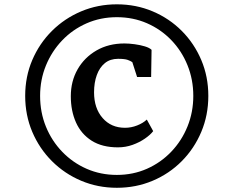

<svg xmlns="http://www.w3.org/2000/svg" viewBox="-20 -933 1080 888"><path d="M96.5 -489.5Q96.5 -578.5 129.2 -655.2Q162 -732 220.2 -790Q278.5 -848 355.5 -880.5Q432.5 -913 520.5 -913Q609 -913 686 -880.5Q763 -848 820.8 -790Q878.5 -732 911 -655.2Q943.5 -578.5 943.5 -489.5Q943.5 -400.5 911 -323.2Q878.5 -246 820.8 -187.8Q763 -129.5 686 -97Q609 -64.5 520.5 -64.5Q432.5 -64.5 355.5 -97Q278.5 -129.5 220.2 -187.8Q162 -246 129.2 -323.2Q96.5 -400.5 96.5 -489.5ZM165.5 -489.5Q165.5 -413 192.5 -347Q219.5 -281 268 -230.8Q316.5 -180.5 381 -152.2Q445.5 -124 520.5 -124Q595.5 -124 659.8 -152.5Q724 -181 772.2 -231.5Q820.5 -282 847.2 -348.2Q874 -414.5 874 -489.5Q874 -565 847.2 -631.2Q820.5 -697.5 772.2 -747.5Q724 -797.5 659.8 -825.5Q595.5 -853.5 520.5 -853.5Q445 -853.5 380.2 -825Q315.5 -796.5 267.5 -746.2Q219.5 -696 192.5 -630.2Q165.5 -564.5 165.5 -489.5ZM525.5 -251.5Q452.5 -251.5 404 -282.2Q355.5 -313 331.5 -366.5Q307.5 -420 307.5 -488Q307.5 -557.5 339 -612.5Q370.5 -667.5 426.5 -699.8Q482.5 -732 555.5 -732Q577 -732 602.8 -728.5Q628.5 -725 650 -718.5Q671.5 -712 681 -702.5L679 -577H614L592 -645.5Q584.5 -651 570.5 -656Q556.5 -661 526 -661Q489.5 -661 465 -641Q440.5 -621 427.8 -586Q415 -551 415 -506Q415 -432.5 454.5 -387.2Q494 -342 558 -342Q587 -342 614.2 -352.8Q641.5 -363.5 659 -380L688.5 -326.5Q675 -309 650 -291.8Q625 -274.5 593 -263Q561 -251.5 525.5 -251.5Z"/></svg>

Font: Merriweather 24pt Black
Style: Regular
Weight: 900
Designer: Eben Sorkin
Foundry: Eben Sorkin
Version: Version 2.100